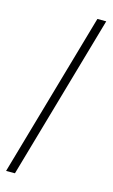

<svg xmlns="http://www.w3.org/2000/svg" viewBox="-165 -714 444 756"><g transform="rotate(15 56.5 -335.5)"><path d="M134.3 -670.9H170.4L-22 0H-58.1Z"/></g></svg>

Font: Happy Times at the IKOB Italic
Style: Regular
Weight: 400
Designer: Lucas Le Bihan
Foundry: Lucas Le Bihan
Version: Version 1.000;PS 1.0;hotconv 1.0.88;makeotf.lib2.5.647800